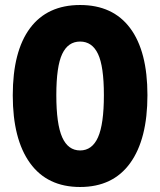

<svg xmlns="http://www.w3.org/2000/svg" viewBox="-20 -736 640 767"><path d="M300 11Q169 11 100 -84.5Q31 -180 31 -355Q31 -531 100 -623.5Q169 -716 300 -716Q431 -716 500 -623.5Q569 -531 569 -356Q569 -180 500 -84.5Q431 11 300 11ZM300 -135Q348 -135 371.5 -187.5Q395 -240 395 -356Q395 -471 371.5 -520.5Q348 -570 300 -570Q252 -570 228.5 -520.5Q205 -471 205 -356Q205 -240 228.5 -187.5Q252 -135 300 -135Z"/></svg>

Font: Nunito Sans Black
Style: Regular
Weight: 900
Designer: Vernon Adams
Foundry: Vernon Adams
Version: Version 3.006; ttfautohint (v1.8.3)